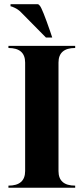

<svg xmlns="http://www.w3.org/2000/svg" viewBox="-20 -879 392 899"><path d="M224.6 -703.1H195.3L78.6 -821.3Q65.9 -834.5 49.3 -842.3Q34.2 -849.6 29.3 -849.6V-859.4H156.2Q161.1 -859.4 167 -851.6Q178.7 -836.9 214.8 -732.4ZM19.5 -664.1H332V-654.3Q253.9 -654.3 253.9 -585.9V-78.1Q253.9 -9.8 332 -9.8V0H19.5V-9.8Q97.7 -9.8 97.7 -78.1V-585.9Q97.7 -654.3 19.5 -654.3Z"/></svg>

Font: spinweradBold
Style: Regular
Weight: 700
Width: 7
Version: Version 0.3 ; ttfautohint (v1.2) -l 8 -r 50 -G 200 -x 14 -D 